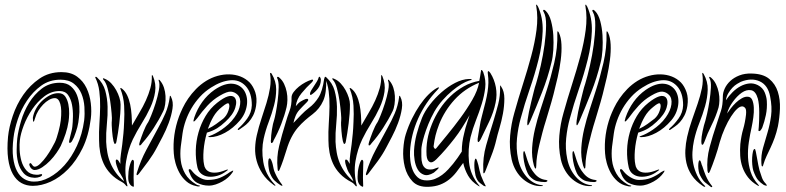

<svg xmlns="http://www.w3.org/2000/svg" viewBox="-20 -786 3323 812"><path d="M336 -277Q339 -304 337 -334Q335 -364 324.5 -389.5Q314 -415 292.5 -432Q271 -449 236 -449Q189 -449 154 -423.5Q119 -398 94 -360.5Q69 -323 55 -280.5Q41 -238 37 -203Q31 -155 35.5 -120Q40 -85 52 -62.5Q64 -40 82.5 -29Q101 -18 123 -18Q154 -17 188.5 -35.5Q223 -54 253 -87.5Q283 -121 305.5 -169.5Q328 -218 336 -277ZM14 -208Q18 -248 34 -296Q50 -344 78.5 -385Q107 -426 147 -453.5Q187 -481 240 -481Q280 -481 306 -462Q332 -443 346 -413.5Q360 -384 364 -349.5Q368 -315 364 -284Q355 -212 329 -159Q303 -106 268 -70.5Q233 -35 194 -17.5Q155 0 119 0Q92 0 70.5 -12Q49 -24 34.5 -49.5Q20 -75 14.5 -114.5Q9 -154 14 -208ZM126 -67Q121 -67 116 -70.5Q111 -74 108 -79Q105 -84 104 -89Q103 -94 108 -96Q111 -97 116 -89Q121 -81 127 -81Q137 -81 150.5 -94Q164 -107 176.5 -124.5Q189 -142 198.5 -159Q208 -176 212 -184Q216 -192 220 -204.5Q224 -217 227.5 -230Q231 -243 233.5 -255.5Q236 -268 237 -277Q242 -322 235 -346.5Q228 -371 212 -371Q200 -371 187 -363.5Q174 -356 162.5 -344Q151 -332 142 -317.5Q133 -303 129 -288Q124 -271 122 -271Q119 -271 119 -288Q122 -307 132 -325.5Q142 -344 157 -358.5Q172 -373 190 -382.5Q208 -392 227 -392Q246 -392 255.5 -378.5Q265 -365 269 -345.5Q273 -326 272.5 -305.5Q272 -285 270 -273Q266 -246 257.5 -220.5Q249 -195 237 -169Q231 -157 219 -139.5Q207 -122 191.5 -106Q176 -90 158.5 -78.5Q141 -67 126 -67ZM158 -48Q159 -42 148.5 -38Q138 -34 127 -34Q96 -35 79.5 -54Q63 -73 56.5 -99Q50 -125 50.5 -153Q51 -181 53 -200Q57 -233 69 -274Q81 -315 103 -351Q125 -387 157 -411.5Q189 -436 233 -436Q262 -436 279.5 -421Q297 -406 305.5 -384Q314 -362 315.5 -336.5Q317 -311 314 -290Q312 -267 307 -248Q302 -229 293 -206Q290 -199 285 -190Q280 -181 274 -182Q271 -183 272.5 -190Q274 -197 276.5 -207.5Q279 -218 282 -229.5Q285 -241 286 -251Q288 -268 288.5 -293.5Q289 -319 284.5 -343Q280 -367 268 -384Q256 -401 232 -401Q197 -401 167.5 -378.5Q138 -356 116 -323.5Q94 -291 80.5 -255.5Q67 -220 64 -193Q62 -177 63 -153Q64 -129 70.5 -105.5Q77 -82 92 -65Q107 -48 133 -47Q141 -46 148.5 -48.5Q156 -51 158 -48Z M670 -315Q653 -280 630 -244.5Q607 -209 582 -181Q581 -179 577 -174.5Q573 -170 570 -171Q568 -173 569 -178Q570 -183 571 -186Q576 -202 586 -228Q596 -254 607 -270Q610 -275 619.5 -298Q629 -321 638 -349.5Q647 -378 652 -405Q657 -432 651 -445Q651 -445 651 -448V-449Q655 -449 657 -445Q668 -432 673.5 -415Q679 -398 680 -380Q681 -362 678.5 -344.5Q676 -327 670 -315ZM703 -377Q714 -356 709.5 -326.5Q705 -297 693.5 -266Q682 -235 667.5 -207.5Q653 -180 644 -163Q629 -134 607.5 -104.5Q586 -75 568 -52Q563 -45 559 -45Q557 -47 557.5 -50Q558 -53 559 -56Q575 -108 599 -152.5Q623 -197 649 -245Q666 -275 679.5 -306.5Q693 -338 698 -376Q698 -381 699 -381Q702 -381 703 -377ZM490 -344Q490 -307 484.5 -264Q479 -221 473 -190Q473 -188 471.5 -183Q470 -178 466 -177Q464 -177 462.5 -182Q461 -187 460 -189Q458 -197 456.5 -208.5Q455 -220 454 -232Q453 -244 452.5 -256Q452 -268 453 -277Q454 -283 452 -307Q450 -331 446 -359Q442 -387 435 -412.5Q428 -438 418 -448Q416 -450 415.5 -452.5Q415 -455 416 -455Q418 -455 420.5 -454Q423 -453 425 -452Q439 -446 451 -433Q463 -420 471.5 -404.5Q480 -389 485 -373Q490 -357 490 -344ZM546 0Q546 4 544 4Q543 4 540.5 2.5Q538 1 536 0Q528 -6 524.5 -17Q521 -28 523 -50Q523 -59 525 -70Q527 -81 530 -90.5Q533 -100 536 -105.5Q539 -111 542 -110Q547 -108 546.5 -97.5Q546 -87 546 -82Q545 -56 545 -35Q545 -14 546 0ZM489 -51Q484 -57 480 -67Q476 -77 473 -86.5Q470 -96 469.5 -103Q469 -110 472 -111Q477 -112 481.5 -105.5Q486 -99 489 -93Q488 -114 491.5 -135.5Q495 -157 497 -175Q500 -201 502 -221.5Q504 -242 505 -271Q507 -302 505 -339Q503 -376 489 -411Q488 -414 490 -414Q492 -414 493 -413Q494 -412 496 -411Q509 -401 517.5 -383.5Q526 -366 530.5 -344.5Q535 -323 536.5 -299.5Q538 -276 538 -255Q553 -282 569 -308.5Q585 -335 597 -361.5Q609 -388 616 -413.5Q623 -439 622 -464Q622 -468 623 -469Q624 -469 627 -464Q641 -431 636 -397.5Q631 -364 615.5 -330.5Q600 -297 579 -263.5Q558 -230 542 -197Q522 -155 513.5 -105Q505 -55 519 0V1Q518 2 518 2Q516 2 515 1Q514 1 514 0Q511 -4 507 -8Q503 -12 496 -16Q467 -31 448 -51Q429 -71 418.5 -94Q408 -117 403.5 -142Q399 -167 399 -192Q398 -228 400.5 -264.5Q403 -301 403.5 -335Q404 -369 400 -400.5Q396 -432 383 -458Q383 -460 383 -460Q385 -462 387 -461Q389 -460 390 -459Q416 -435 425 -403Q434 -371 435 -335Q436 -299 432 -261Q428 -223 429 -186Q430 -164 434 -141Q438 -118 447 -96.5Q456 -75 470.5 -55Q485 -35 505 -19Q501 -29 499 -33.5Q497 -38 489 -51Z M1009 -408Q1017 -398 1021.5 -383Q1026 -368 1025 -350.5Q1024 -333 1017 -314Q1010 -295 995 -277Q966 -243 931.5 -224.5Q897 -206 869 -206Q852 -206 869 -212Q878 -215 890.5 -221.5Q903 -228 917 -237.5Q931 -247 945.5 -260Q960 -273 972 -290Q992 -318 995.5 -344.5Q999 -371 985 -385Q973 -397 957 -398.5Q941 -400 909 -381Q880 -364 857 -339Q834 -314 814 -286Q803 -272 799.5 -272Q796 -272 802 -290Q814 -325 835.5 -355Q857 -385 887 -406Q909 -421 927.5 -427Q946 -433 961.5 -432Q977 -431 989 -424.5Q1001 -418 1009 -408ZM1063 -338Q1059 -314 1050.5 -297.5Q1042 -281 1031.5 -269.5Q1021 -258 1010.5 -251Q1000 -244 992 -238Q988 -235 986 -237Q984 -239 989 -244Q1007 -259 1025.5 -284.5Q1044 -310 1045 -341Q1045 -394 1019 -422Q993 -450 954 -446.5Q915 -443 873 -416Q846 -399 825.5 -376.5Q805 -354 790 -328.5Q775 -303 765.5 -276Q756 -249 752 -222Q748 -196 744.5 -166Q741 -136 744.5 -107Q748 -78 763 -51.5Q778 -25 810 -6Q815 -3 820.5 -2Q826 -1 826 0Q826 2 821 2.5Q816 3 810 1Q785 -4 767.5 -19.5Q750 -35 739 -55Q728 -75 722 -97Q716 -119 715 -137Q709 -216 737 -293Q743 -309 752.5 -329Q762 -349 776 -369.5Q790 -390 809 -409.5Q828 -429 852 -444Q875 -458 900 -465Q925 -472 950 -471.5Q975 -471 997 -462.5Q1019 -454 1036 -437Q1051 -421 1059.5 -396Q1068 -371 1063 -338ZM972 -374Q984 -360 975 -330.5Q966 -301 933 -271Q915 -254 898 -243.5Q881 -233 855 -225Q844 -187 841 -150Q838 -113 843 -90Q844 -81 849.5 -72.5Q855 -64 865.5 -59.5Q876 -55 893 -56Q910 -57 935 -67Q942 -70 943.5 -68.5Q945 -67 937 -62Q919 -48 899 -42.5Q879 -37 861.5 -39Q844 -41 831.5 -51Q819 -61 815 -78Q807 -113 808 -151Q809 -189 819.5 -226Q830 -263 849.5 -295.5Q869 -328 898 -351Q952 -394 972 -374ZM962 -55Q955 -45 944.5 -35.5Q934 -26 920.5 -18.5Q907 -11 892.5 -6Q878 -1 863 -1Q837 -1 814.5 -12.5Q792 -24 780 -59Q778 -63 778 -66.5Q778 -70 780 -70Q784 -72 788 -67.5Q792 -63 796 -58Q807 -45 824.5 -35Q842 -25 858 -25Q888 -25 910 -34Q932 -43 952 -58Q957 -61 963.5 -64Q970 -67 962 -55ZM948 -347Q944 -355 919 -334Q896 -316 882.5 -292.5Q869 -269 859 -241Q878 -250 894 -261.5Q910 -273 924 -284Q939 -297 946 -318Q953 -339 948 -347Z M1192 -333Q1184 -299 1169.5 -261.5Q1155 -224 1137 -192Q1137 -190 1134.5 -185.5Q1132 -181 1128 -181Q1126 -181 1125.5 -187Q1125 -193 1126 -195Q1126 -211 1130 -237.5Q1134 -264 1140 -281Q1142 -287 1146.5 -310Q1151 -333 1154.5 -361.5Q1158 -390 1158.5 -416.5Q1159 -443 1152 -456V-460Q1156 -463 1161 -458Q1174 -447 1181.5 -431Q1189 -415 1192.5 -397.5Q1196 -380 1195.5 -363Q1195 -346 1192 -333ZM1231 -337Q1242 -351 1252 -357Q1262 -363 1272 -367Q1273 -367 1277 -368Q1281 -369 1283 -366Q1285 -363 1282 -359Q1279 -355 1277 -353Q1270 -346 1261.5 -337.5Q1253 -329 1246 -321Q1236 -310 1230 -295.5Q1224 -281 1221 -266Q1238 -284 1253.5 -300Q1269 -316 1287 -330Q1310 -347 1327 -374Q1344 -401 1351 -453Q1353 -458 1356 -459Q1359 -460 1359 -452Q1362 -394 1347 -360Q1332 -326 1302 -303Q1286 -291 1270 -277Q1254 -263 1239.5 -246Q1225 -229 1213 -206Q1201 -183 1192 -153Q1185 -130 1178 -109.5Q1171 -89 1163 -70Q1161 -63 1157 -63Q1154 -64 1154 -73Q1149 -121 1160.5 -168.5Q1172 -216 1188 -267Q1195 -292 1204.5 -317Q1214 -342 1213 -374Q1213 -385 1222 -397Q1231 -409 1244 -419.5Q1257 -430 1271 -437.5Q1285 -445 1295 -448Q1304 -451 1304 -447Q1304 -443 1298 -437Q1277 -418 1255.5 -392Q1234 -366 1231 -337ZM1144 -1Q1143 0 1142.5 -0.5Q1142 -1 1137 -4Q1107 -26 1090 -52Q1073 -78 1065.5 -105.5Q1058 -133 1059 -160.5Q1060 -188 1066 -214Q1074 -249 1085.5 -283.5Q1097 -318 1107 -350.5Q1117 -383 1122 -414.5Q1127 -446 1122 -475Q1122 -477 1125 -478Q1126 -478 1127 -476.5Q1128 -475 1129 -474Q1148 -442 1148 -408.5Q1148 -375 1139 -340.5Q1130 -306 1116.5 -270.5Q1103 -235 1095 -199Q1085 -153 1093.5 -101Q1102 -49 1140 -8Q1142 -5 1144 -4Q1146 -3 1144 -1ZM1174 0Q1172 0 1170 -1L1166 -3Q1152 -12 1141 -22.5Q1130 -33 1122 -53Q1119 -60 1117 -71.5Q1115 -83 1114.5 -93Q1114 -103 1115.5 -110Q1117 -117 1121 -116Q1124 -116 1127.5 -108Q1131 -100 1133 -92Q1135 -81 1137.5 -71Q1140 -61 1144 -53Q1155 -28 1173 -5Q1175 0 1174 0ZM1337 -449Q1337 -428 1325 -412Q1313 -396 1296 -385Q1293 -383 1292 -385.5Q1291 -388 1291 -389Q1291 -395 1296 -403.5Q1301 -412 1307.5 -421.5Q1314 -431 1320 -441Q1326 -451 1328 -459Q1331 -464 1334 -459Q1337 -454 1337 -449Z M1640 -315Q1623 -280 1600 -244.5Q1577 -209 1552 -181Q1551 -179 1547 -174.5Q1543 -170 1540 -171Q1538 -173 1539 -178Q1540 -183 1541 -186Q1546 -202 1556 -228Q1566 -254 1577 -270Q1580 -275 1589.5 -298Q1599 -321 1608 -349.5Q1617 -378 1622 -405Q1627 -432 1621 -445Q1621 -445 1621 -448V-449Q1625 -449 1627 -445Q1638 -432 1643.5 -415Q1649 -398 1650 -380Q1651 -362 1648.5 -344.5Q1646 -327 1640 -315ZM1673 -377Q1684 -356 1679.5 -326.5Q1675 -297 1663.5 -266Q1652 -235 1637.5 -207.5Q1623 -180 1614 -163Q1599 -134 1577.5 -104.5Q1556 -75 1538 -52Q1533 -45 1529 -45Q1527 -47 1527.5 -50Q1528 -53 1529 -56Q1545 -108 1569 -152.5Q1593 -197 1619 -245Q1636 -275 1649.5 -306.5Q1663 -338 1668 -376Q1668 -381 1669 -381Q1672 -381 1673 -377ZM1460 -344Q1460 -307 1454.5 -264Q1449 -221 1443 -190Q1443 -188 1441.5 -183Q1440 -178 1436 -177Q1434 -177 1432.5 -182Q1431 -187 1430 -189Q1428 -197 1426.5 -208.5Q1425 -220 1424 -232Q1423 -244 1422.5 -256Q1422 -268 1423 -277Q1424 -283 1422 -307Q1420 -331 1416 -359Q1412 -387 1405 -412.5Q1398 -438 1388 -448Q1386 -450 1385.5 -452.5Q1385 -455 1386 -455Q1388 -455 1390.5 -454Q1393 -453 1395 -452Q1409 -446 1421 -433Q1433 -420 1441.5 -404.5Q1450 -389 1455 -373Q1460 -357 1460 -344ZM1516 0Q1516 4 1514 4Q1513 4 1510.5 2.5Q1508 1 1506 0Q1498 -6 1494.5 -17Q1491 -28 1493 -50Q1493 -59 1495 -70Q1497 -81 1500 -90.5Q1503 -100 1506 -105.5Q1509 -111 1512 -110Q1517 -108 1516.5 -97.5Q1516 -87 1516 -82Q1515 -56 1515 -35Q1515 -14 1516 0ZM1459 -51Q1454 -57 1450 -67Q1446 -77 1443 -86.5Q1440 -96 1439.5 -103Q1439 -110 1442 -111Q1447 -112 1451.5 -105.5Q1456 -99 1459 -93Q1458 -114 1461.5 -135.5Q1465 -157 1467 -175Q1470 -201 1472 -221.5Q1474 -242 1475 -271Q1477 -302 1475 -339Q1473 -376 1459 -411Q1458 -414 1460 -414Q1462 -414 1463 -413Q1464 -412 1466 -411Q1479 -401 1487.5 -383.5Q1496 -366 1500.5 -344.5Q1505 -323 1506.5 -299.5Q1508 -276 1508 -255Q1523 -282 1539 -308.5Q1555 -335 1567 -361.5Q1579 -388 1586 -413.5Q1593 -439 1592 -464Q1592 -468 1593 -469Q1594 -469 1597 -464Q1611 -431 1606 -397.5Q1601 -364 1585.5 -330.5Q1570 -297 1549 -263.5Q1528 -230 1512 -197Q1492 -155 1483.5 -105Q1475 -55 1489 0V1Q1488 2 1488 2Q1486 2 1485 1Q1484 1 1484 0Q1481 -4 1477 -8Q1473 -12 1466 -16Q1437 -31 1418 -51Q1399 -71 1388.5 -94Q1378 -117 1373.5 -142Q1369 -167 1369 -192Q1368 -228 1370.5 -264.5Q1373 -301 1373.5 -335Q1374 -369 1370 -400.5Q1366 -432 1353 -458Q1353 -460 1353 -460Q1355 -462 1357 -461Q1359 -460 1360 -459Q1386 -435 1395 -403Q1404 -371 1405 -335Q1406 -299 1402 -261Q1398 -223 1399 -186Q1400 -164 1404 -141Q1408 -118 1417 -96.5Q1426 -75 1440.5 -55Q1455 -35 1475 -19Q1471 -29 1469 -33.5Q1467 -38 1459 -51Z M2076 -352Q2068 -312 2049 -272Q2030 -232 2013 -197Q2012 -195 2008.5 -190Q2005 -185 2003 -185Q2000 -186 2000 -191.5Q2000 -197 2000 -199Q2001 -208 2003.5 -220.5Q2006 -233 2008 -246.5Q2010 -260 2012.5 -272.5Q2015 -285 2018 -295Q2027 -329 2033 -353.5Q2039 -378 2042 -398Q2045 -418 2045.5 -436Q2046 -454 2043 -475Q2042 -483 2044 -485Q2046 -486 2049 -483Q2052 -480 2054 -477Q2071 -450 2077 -417.5Q2083 -385 2076 -352ZM2100 -419Q2113 -400 2113 -369Q2113 -338 2107 -305.5Q2101 -273 2092 -243Q2083 -213 2079 -195Q2071 -160 2057 -125Q2043 -90 2033 -63Q2032 -60 2030 -56.5Q2028 -53 2026 -53Q2024 -53 2024 -57Q2024 -61 2024 -64Q2021 -119 2036 -171.5Q2051 -224 2068 -278Q2078 -311 2087 -345.5Q2096 -380 2095 -421Q2095 -425 2096 -425ZM2006 -436Q1945 -411 1902.5 -364.5Q1860 -318 1837 -260Q1827 -234 1822 -213.5Q1817 -193 1814 -169Q1813 -164 1817 -159Q1821 -154 1825 -159Q1843 -181 1871 -215Q1899 -249 1927 -287Q1955 -325 1977.5 -364Q2000 -403 2006 -436ZM1939 -97Q1924 -76 1910 -58Q1896 -40 1879 -26.5Q1862 -13 1841 -5Q1820 3 1793 4Q1748 6 1724.5 -19Q1701 -44 1692 -80Q1683 -116 1685.5 -154.5Q1688 -193 1696 -218Q1707 -253 1722.5 -284.5Q1738 -316 1755.5 -341.5Q1773 -367 1791.5 -385.5Q1810 -404 1828 -414Q1829 -414 1832.5 -416Q1836 -418 1836 -415Q1837 -415 1835 -412Q1833 -409 1831 -407Q1779 -353 1748.5 -285Q1718 -217 1714 -145Q1713 -127 1715.5 -106Q1718 -85 1725.5 -66.5Q1733 -48 1747 -35.5Q1761 -23 1785 -23Q1804 -23 1820 -29.5Q1836 -36 1850 -46.5Q1864 -57 1875.5 -69.5Q1887 -82 1896 -93Q1916 -118 1933 -145Q1933 -165 1935.5 -184Q1938 -203 1943 -222Q1946 -236 1948.5 -244.5Q1951 -253 1953.5 -260.5Q1956 -268 1958.5 -276.5Q1961 -285 1966 -299Q1950 -271 1934.5 -246.5Q1919 -222 1901.5 -199.5Q1884 -177 1865.5 -155.5Q1847 -134 1825 -112Q1808 -95 1797 -101Q1786 -107 1784 -129Q1782 -163 1787.5 -195Q1793 -227 1807 -262Q1820 -294 1839.5 -324Q1859 -354 1884.5 -378.5Q1910 -403 1941 -420.5Q1972 -438 2007 -444Q2009 -455 2010.5 -463Q2012 -471 2013 -479Q2015 -490 2015 -490Q2017 -491 2019.5 -488Q2022 -485 2024 -480Q2036 -447 2032 -414Q2028 -381 2017.5 -347Q2007 -313 1993 -277.5Q1979 -242 1970 -206Q1958 -155 1963.5 -100.5Q1969 -46 2006 -2Q2009 2 2009 2Q2008 3 2003 0Q1974 -18 1959.5 -43.5Q1945 -69 1939 -97ZM1974 -451Q1976 -449 1973.5 -448Q1971 -447 1963 -445Q1950 -441 1931.5 -430Q1913 -419 1892.5 -402Q1872 -385 1852 -362.5Q1832 -340 1817 -314Q1802 -287 1791.5 -261Q1781 -235 1774.5 -213.5Q1768 -192 1765 -176.5Q1762 -161 1762 -155Q1762 -140 1762 -123.5Q1762 -107 1766 -94Q1770 -81 1780 -74Q1790 -67 1810 -70Q1811 -70 1815 -71.5Q1819 -73 1823 -74.5Q1827 -76 1830.5 -77Q1834 -78 1835 -78Q1836 -76 1833.5 -73Q1831 -70 1827 -66.5Q1823 -63 1819.5 -60Q1816 -57 1815 -56Q1790 -41 1773 -47Q1756 -53 1746.5 -69.5Q1737 -86 1733.5 -108.5Q1730 -131 1731 -149Q1733 -184 1742 -218.5Q1751 -253 1765 -288Q1776 -315 1798 -343.5Q1820 -372 1847.5 -396Q1875 -420 1905 -435.5Q1935 -451 1963 -452Q1973 -452 1974 -451ZM2033 -2Q2035 1 2034 2Q2031 2 2026 0Q2023 -2 2010 -12Q1997 -22 1991 -44Q1989 -52 1987.5 -64.5Q1986 -77 1986 -88Q1986 -99 1987.5 -107Q1989 -115 1992 -115Q1995 -115 1998.5 -103Q2002 -91 2003 -88Q2006 -74 2008.5 -63.5Q2011 -53 2014 -44Q2018 -33 2024.5 -19Q2031 -5 2033 -2Z M2312 -521Q2318 -543 2320 -574.5Q2322 -606 2320 -637.5Q2318 -669 2310.5 -697Q2303 -725 2288 -740Q2282 -746 2278.5 -744Q2275 -742 2280 -734Q2290 -716 2289.5 -678.5Q2289 -641 2283 -597Q2277 -553 2267 -509Q2257 -465 2247 -432Q2242 -418 2237 -397Q2232 -376 2226.5 -354.5Q2221 -333 2217 -312.5Q2213 -292 2211 -278Q2211 -275 2210 -266.5Q2209 -258 2212 -256Q2214 -256 2218 -264.5Q2222 -273 2223 -275Q2247 -331 2272 -394.5Q2297 -458 2312 -521ZM2289 -277Q2294 -295 2303 -324Q2312 -353 2321 -387.5Q2330 -422 2338.5 -459.5Q2347 -497 2351.5 -532.5Q2356 -568 2354.5 -598Q2353 -628 2344 -647Q2343 -650 2340 -653Q2337 -656 2337 -648Q2339 -584 2324 -520Q2309 -456 2292 -404Q2279 -363 2265.5 -322Q2252 -281 2242.5 -240.5Q2233 -200 2230.5 -161Q2228 -122 2238 -86Q2242 -73 2245 -73Q2248 -74 2248 -86Q2248 -104 2251.5 -126.5Q2255 -149 2261 -174Q2267 -199 2274 -225.5Q2281 -252 2289 -277ZM2270 -3Q2235 -7 2207.5 -38Q2180 -69 2171 -114Q2162 -157 2166.5 -201.5Q2171 -246 2182 -285Q2198 -345 2220 -408.5Q2242 -472 2257.5 -534Q2273 -596 2275 -653.5Q2277 -711 2255 -759Q2253 -760 2252 -763.5Q2251 -767 2249 -766Q2246 -766 2248 -759Q2256 -713 2249 -659.5Q2242 -606 2226.5 -548.5Q2211 -491 2191.5 -430Q2172 -369 2155 -308Q2142 -263 2137.5 -212.5Q2133 -162 2144 -111Q2150 -85 2162.5 -64Q2175 -43 2192 -28.5Q2209 -14 2229 -6Q2249 2 2270 1H2273Q2274 1 2276 0Q2276 -3 2270 -3ZM2240 -53Q2222 -74 2211 -107Q2210 -110 2208 -116.5Q2206 -123 2204 -129.5Q2202 -136 2200 -141.5Q2198 -147 2197 -147Q2193 -147 2193 -134Q2193 -121 2196 -104Q2199 -87 2205 -69.5Q2211 -52 2219 -42Q2235 -24 2251.5 -20Q2268 -16 2285 -16Q2291 -16 2294.5 -19.5Q2298 -23 2289 -25Q2260 -28 2240 -53Z M2520 -521Q2526 -543 2528 -574.5Q2530 -606 2528 -637.5Q2526 -669 2518.5 -697Q2511 -725 2496 -740Q2490 -746 2486.5 -744Q2483 -742 2488 -734Q2498 -716 2497.5 -678.5Q2497 -641 2491 -597Q2485 -553 2475 -509Q2465 -465 2455 -432Q2450 -418 2445 -397Q2440 -376 2434.5 -354.5Q2429 -333 2425 -312.5Q2421 -292 2419 -278Q2419 -275 2418 -266.5Q2417 -258 2420 -256Q2422 -256 2426 -264.5Q2430 -273 2431 -275Q2455 -331 2480 -394.5Q2505 -458 2520 -521ZM2497 -277Q2502 -295 2511 -324Q2520 -353 2529 -387.5Q2538 -422 2546.5 -459.5Q2555 -497 2559.5 -532.5Q2564 -568 2562.5 -598Q2561 -628 2552 -647Q2551 -650 2548 -653Q2545 -656 2545 -648Q2547 -584 2532 -520Q2517 -456 2500 -404Q2487 -363 2473.5 -322Q2460 -281 2450.5 -240.5Q2441 -200 2438.5 -161Q2436 -122 2446 -86Q2450 -73 2453 -73Q2456 -74 2456 -86Q2456 -104 2459.5 -126.5Q2463 -149 2469 -174Q2475 -199 2482 -225.5Q2489 -252 2497 -277ZM2478 -3Q2443 -7 2415.5 -38Q2388 -69 2379 -114Q2370 -157 2374.5 -201.5Q2379 -246 2390 -285Q2406 -345 2428 -408.5Q2450 -472 2465.5 -534Q2481 -596 2483 -653.5Q2485 -711 2463 -759Q2461 -760 2460 -763.5Q2459 -767 2457 -766Q2454 -766 2456 -759Q2464 -713 2457 -659.5Q2450 -606 2434.5 -548.5Q2419 -491 2399.5 -430Q2380 -369 2363 -308Q2350 -263 2345.5 -212.5Q2341 -162 2352 -111Q2358 -85 2370.5 -64Q2383 -43 2400 -28.5Q2417 -14 2437 -6Q2457 2 2478 1H2481Q2482 1 2484 0Q2484 -3 2478 -3ZM2448 -53Q2430 -74 2419 -107Q2418 -110 2416 -116.5Q2414 -123 2412 -129.5Q2410 -136 2408 -141.5Q2406 -147 2405 -147Q2401 -147 2401 -134Q2401 -121 2404 -104Q2407 -87 2413 -69.5Q2419 -52 2427 -42Q2443 -24 2459.5 -20Q2476 -16 2493 -16Q2499 -16 2502.5 -19.5Q2506 -23 2497 -25Q2468 -28 2448 -53Z M2833 -408Q2841 -398 2845.5 -383Q2850 -368 2849 -350.5Q2848 -333 2841 -314Q2834 -295 2819 -277Q2790 -243 2755.5 -224.5Q2721 -206 2693 -206Q2676 -206 2693 -212Q2702 -215 2714.5 -221.5Q2727 -228 2741 -237.5Q2755 -247 2769.5 -260Q2784 -273 2796 -290Q2816 -318 2819.5 -344.5Q2823 -371 2809 -385Q2797 -397 2781 -398.5Q2765 -400 2733 -381Q2704 -364 2681 -339Q2658 -314 2638 -286Q2627 -272 2623.5 -272Q2620 -272 2626 -290Q2638 -325 2659.5 -355Q2681 -385 2711 -406Q2733 -421 2751.5 -427Q2770 -433 2785.5 -432Q2801 -431 2813 -424.5Q2825 -418 2833 -408ZM2887 -338Q2883 -314 2874.5 -297.5Q2866 -281 2855.5 -269.5Q2845 -258 2834.5 -251Q2824 -244 2816 -238Q2812 -235 2810 -237Q2808 -239 2813 -244Q2831 -259 2849.5 -284.5Q2868 -310 2869 -341Q2869 -394 2843 -422Q2817 -450 2778 -446.5Q2739 -443 2697 -416Q2670 -399 2649.5 -376.5Q2629 -354 2614 -328.5Q2599 -303 2589.5 -276Q2580 -249 2576 -222Q2572 -196 2568.5 -166Q2565 -136 2568.5 -107Q2572 -78 2587 -51.5Q2602 -25 2634 -6Q2639 -3 2644.5 -2Q2650 -1 2650 0Q2650 2 2645 2.5Q2640 3 2634 1Q2609 -4 2591.5 -19.5Q2574 -35 2563 -55Q2552 -75 2546 -97Q2540 -119 2539 -137Q2533 -216 2561 -293Q2567 -309 2576.5 -329Q2586 -349 2600 -369.5Q2614 -390 2633 -409.5Q2652 -429 2676 -444Q2699 -458 2724 -465Q2749 -472 2774 -471.5Q2799 -471 2821 -462.5Q2843 -454 2860 -437Q2875 -421 2883.5 -396Q2892 -371 2887 -338ZM2796 -374Q2808 -360 2799 -330.5Q2790 -301 2757 -271Q2739 -254 2722 -243.5Q2705 -233 2679 -225Q2668 -187 2665 -150Q2662 -113 2667 -90Q2668 -81 2673.5 -72.5Q2679 -64 2689.5 -59.5Q2700 -55 2717 -56Q2734 -57 2759 -67Q2766 -70 2767.5 -68.5Q2769 -67 2761 -62Q2743 -48 2723 -42.5Q2703 -37 2685.5 -39Q2668 -41 2655.5 -51Q2643 -61 2639 -78Q2631 -113 2632 -151Q2633 -189 2643.5 -226Q2654 -263 2673.5 -295.5Q2693 -328 2722 -351Q2776 -394 2796 -374ZM2786 -55Q2779 -45 2768.5 -35.5Q2758 -26 2744.5 -18.5Q2731 -11 2716.5 -6Q2702 -1 2687 -1Q2661 -1 2638.5 -12.5Q2616 -24 2604 -59Q2602 -63 2602 -66.5Q2602 -70 2604 -70Q2608 -72 2612 -67.5Q2616 -63 2620 -58Q2631 -45 2648.5 -35Q2666 -25 2682 -25Q2712 -25 2734 -34Q2756 -43 2776 -58Q2781 -61 2787.5 -64Q2794 -67 2786 -55ZM2772 -347Q2768 -355 2743 -334Q2720 -316 2706.5 -292.5Q2693 -269 2683 -241Q2702 -250 2718 -261.5Q2734 -273 2748 -284Q2763 -297 2770 -318Q2777 -339 2772 -347Z M3223 -359Q3225 -328 3219 -299.5Q3213 -271 3204 -247Q3202 -242 3197.5 -236Q3193 -230 3189 -232Q3187 -232 3188 -239Q3189 -246 3189 -249Q3190 -260 3190.5 -276.5Q3191 -293 3191 -310Q3191 -327 3189.5 -342.5Q3188 -358 3185 -369Q3176 -401 3156.5 -404.5Q3137 -408 3117 -394Q3097 -380 3079 -355Q3061 -330 3055 -306Q3061 -315 3070.5 -327.5Q3080 -340 3092 -351.5Q3104 -363 3117.5 -370.5Q3131 -378 3143 -377Q3156 -376 3161.5 -363Q3167 -350 3168 -331Q3169 -312 3166 -290Q3163 -268 3159 -249Q3152 -218 3147 -185Q3142 -152 3143.5 -120.5Q3145 -89 3154.5 -59.5Q3164 -30 3187 -5Q3189 -2 3190 0Q3191 2 3185 -1Q3159 -16 3143.5 -36Q3128 -56 3120 -79Q3112 -102 3110.5 -127Q3109 -152 3111 -177Q3115 -213 3123 -240Q3131 -267 3135 -301Q3137 -322 3132 -328.5Q3127 -335 3120 -336Q3110 -337 3097.5 -325.5Q3085 -314 3071.5 -293Q3058 -272 3045.5 -244Q3033 -216 3024 -185Q3016 -154 3004.5 -120.5Q2993 -87 2983 -63Q2979 -54 2977 -54Q2975 -54 2973.5 -58Q2972 -62 2972 -64Q2968 -114 2981 -163Q2994 -212 3011 -262Q3021 -293 3029 -317Q3037 -341 3037 -378Q3037 -394 3045 -411.5Q3053 -429 3068.5 -443.5Q3084 -458 3107 -467Q3130 -476 3159 -475Q3207 -474 3233 -452.5Q3259 -431 3269.5 -398Q3280 -365 3278.5 -326.5Q3277 -288 3270 -252Q3264 -225 3256 -203Q3248 -181 3239 -162Q3230 -143 3222 -126Q3214 -109 3209 -92Q3208 -89 3207 -85.5Q3206 -82 3204 -82Q3202 -82 3201 -86Q3200 -90 3200 -95Q3198 -129 3207 -160.5Q3216 -192 3226 -225.5Q3236 -259 3241 -296Q3246 -333 3237 -378Q3228 -426 3193 -442Q3158 -458 3113 -440Q3107 -437 3097 -431Q3087 -425 3077.5 -415Q3068 -405 3060 -391.5Q3052 -378 3050 -362Q3062 -380 3078 -396Q3094 -412 3112 -421.5Q3130 -431 3148.5 -433Q3167 -435 3185 -426Q3206 -415 3214 -395.5Q3222 -376 3223 -359ZM3019 -332Q3008 -294 2989.5 -257Q2971 -220 2959 -186Q2958 -184 2955.5 -178.5Q2953 -173 2949 -174Q2947 -175 2946.5 -180.5Q2946 -186 2946 -189Q2946 -205 2951.5 -231.5Q2957 -258 2963 -275Q2965 -281 2970.5 -305.5Q2976 -330 2980.5 -359Q2985 -388 2986.5 -415Q2988 -442 2981 -454Q2977 -461 2981 -461Q2984 -461 2989 -456Q3001 -445 3008.5 -429Q3016 -413 3019.5 -395.5Q3023 -378 3022.5 -361Q3022 -344 3019 -332ZM3223 -1Q3221 0 3215 -2Q3212 -3 3210 -4Q3196 -13 3186 -24.5Q3176 -36 3166 -64Q3163 -74 3161.5 -89.5Q3160 -105 3161 -120Q3162 -135 3164.5 -145.5Q3167 -156 3172 -156Q3174 -156 3176.5 -144.5Q3179 -133 3181.5 -118Q3184 -103 3187 -88Q3190 -73 3192 -66Q3197 -51 3202 -36Q3207 -21 3218 -10Q3220 -8 3222 -4.5Q3224 -1 3223 -1ZM2953 1Q2922 -20 2905.5 -45Q2889 -70 2883 -97Q2877 -124 2878.5 -152Q2880 -180 2886 -207Q2894 -243 2906.5 -278.5Q2919 -314 2930.5 -347.5Q2942 -381 2948.5 -413Q2955 -445 2950 -474Q2950 -478 2951 -478Q2953 -478 2956 -473Q2974 -441 2973 -407Q2972 -373 2962 -337.5Q2952 -302 2937.5 -265.5Q2923 -229 2915 -192Q2910 -169 2908.5 -143.5Q2907 -118 2912 -93Q2917 -68 2928.5 -44Q2940 -20 2960 -1Q2964 1 2962 3Q2960 5 2957.5 3.5Q2955 2 2953 1ZM2991 5Q2988 7 2983 2Q2972 -6 2961.5 -15Q2951 -24 2941 -44Q2937 -51 2935 -62Q2933 -73 2933 -83.5Q2933 -94 2934.5 -101Q2936 -108 2939 -108Q2943 -107 2945.5 -97Q2948 -87 2950 -84Q2954 -73 2957 -63.5Q2960 -54 2964 -45Q2970 -31 2976 -21Q2982 -11 2990 -1Q2991 0 2992 2Q2993 4 2991 5Z"/></svg>

Font: Akronim
Style: Regular
Weight: 400
Designer: Grzegorz Klimczewski
Foundry: Fonty.PL
Version: Version 1.002